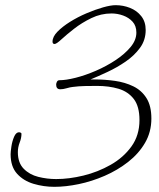

<svg xmlns="http://www.w3.org/2000/svg" viewBox="-20 -699 615 742"><path d="M190 23Q149 23 110 11.5Q71 0 46 -27.5Q21 -55 21 -103Q21 -112 24 -132.5Q27 -153 34.5 -170.5Q42 -188 54 -188Q56 -188 59.5 -186.5Q63 -185 63 -182Q63 -166 56 -148Q49 -130 49 -111Q49 -70 71.5 -47Q94 -24 128 -15.5Q162 -7 197 -7Q247 -7 302.5 -20.5Q358 -34 407.5 -62Q457 -90 488 -133Q519 -176 519 -235Q519 -288 497 -316.5Q475 -345 438 -356Q401 -367 355 -367Q332 -367 308 -366.5Q284 -366 261 -363Q251 -362 237.5 -358Q224 -354 213 -354Q197 -354 197 -372Q197 -377 200 -383Q203 -389 210 -389Q235 -389 272.5 -398.5Q310 -408 350.5 -425.5Q391 -443 426.5 -466.5Q462 -490 484.5 -517Q507 -544 507 -573Q507 -599 492.5 -615Q478 -631 456 -639Q434 -647 411 -647Q370 -647 333 -629Q296 -611 266.5 -588Q237 -565 217.5 -547Q198 -529 191 -529Q183 -529 183 -538Q183 -557 202 -576.5Q221 -596 250.5 -614.5Q280 -633 314 -647.5Q348 -662 378 -670.5Q408 -679 427 -679Q456 -679 482.5 -668.5Q509 -658 526 -636.5Q543 -615 543 -583Q543 -544 521 -514Q499 -484 465.5 -461Q432 -438 395.5 -421Q359 -404 330 -392H345Q385 -392 424 -386.5Q463 -381 495 -365.5Q527 -350 546 -320Q565 -290 565 -241Q565 -189 540.5 -147Q516 -105 475 -73Q434 -41 384.5 -19.5Q335 2 284.5 12.5Q234 23 190 23Z"/></svg>

Font: Licorice
Style: Regular
Weight: 400
Designer: Robert E. Leuschke
Foundry: Robert E. Leuschke
Version: Version 1.010; ttfautohint (v1.8.3)